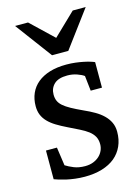

<svg xmlns="http://www.w3.org/2000/svg" viewBox="-112 -784 623 859"><g transform="rotate(-15 199.0 -354.0)"><path d="M363.8 -145Q363.8 -108.4 350.6 -79.1Q337.4 -49.8 313 -29.5Q288.6 -9.3 252.9 1.5Q217.3 12.2 172.9 12.2Q149.9 12.2 128.2 9.5Q106.4 6.8 88.1 2.7Q69.8 -1.5 55.7 -5.9Q41.5 -10.3 34.2 -13.2V-146H85L97.2 -61Q112.3 -51.3 134.5 -42.2Q156.7 -33.2 186 -33.2Q207.5 -33.2 224.1 -39.8Q240.7 -46.4 252.2 -57.1Q263.7 -67.9 269.8 -81.8Q275.9 -95.7 275.9 -110.8Q275.9 -131.8 267.6 -146.7Q259.3 -161.6 243.7 -173.6Q228 -185.5 205.3 -196.8Q182.6 -208 153.8 -222.2Q126.5 -235.4 105.5 -248.3Q84.5 -261.2 70.1 -276.1Q55.7 -291 48.3 -308.8Q41 -326.7 41 -349.1Q41 -382.3 53 -409.2Q64.9 -436 87.9 -454.8Q110.8 -473.6 144.3 -483.9Q177.7 -494.1 221.2 -494.1Q243.2 -494.1 263.2 -491.7Q283.2 -489.3 299.8 -485.8Q316.4 -482.4 329.1 -478.5Q341.8 -474.6 349.1 -471.2V-353H296.9L289.1 -422.9Q278.3 -431.2 257.3 -438.5Q236.3 -445.8 212.9 -445.8Q171.4 -445.8 151.6 -427Q131.8 -408.2 131.8 -378.9Q131.8 -361.8 137.5 -349.1Q143.1 -336.4 156 -325.2Q168.9 -314 190.2 -302.2Q211.4 -290.5 243.2 -275.9Q269.5 -264.2 291.5 -251.5Q313.5 -238.8 329.6 -223.1Q345.7 -207.5 354.7 -188.5Q363.8 -169.4 363.8 -145ZM246.1 -550.8H170.9L44.9 -720.2H105L209 -621.1L312 -720.2H372.1Z"/></g></svg>

Font: Charis SIL
Style: Regular
Weight: 400
Foundry: SIL International
Version: Version 4.112